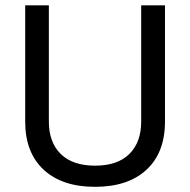

<svg xmlns="http://www.w3.org/2000/svg" viewBox="-20 -702 720 727"><path d="M514.6 -681.9V-241.9Q514.6 -163.3 469.8 -119Q425 -74.7 340 -74.7Q254.9 -74.7 210 -119Q165 -163.3 165 -241.9V-681.9H75.4V-241.7Q75.4 -124.2 145.3 -59.4Q215.1 5.4 339.8 5.4Q464.8 5.4 534.8 -59.4Q604.7 -124.2 604.7 -241.7V-681.9Z"/></svg>

Font: Estedad-FD-VF Thin
Style: Regular
Weight: 100
Designer: Amin Abedi
Version: Version 5.0